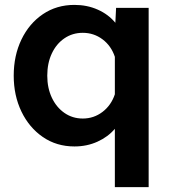

<svg xmlns="http://www.w3.org/2000/svg" viewBox="-20 -586 690 784"><path d="M284 -566Q336 -566 379.5 -546.5Q423 -527 451 -493L454 -554H587V178H449V-60Q421 -27 378 -7.5Q335 12 284 12Q211 12 155 -26.5Q99 -65 67.5 -130.5Q36 -196 36 -277Q36 -359 67.5 -424.5Q99 -490 155 -528Q211 -566 284 -566ZM318 -102Q363 -102 398.5 -129Q434 -156 449 -201V-354Q434 -399 398.5 -425.5Q363 -452 318 -452Q276 -452 243 -429.5Q210 -407 191.5 -367.5Q173 -328 173 -277Q173 -227 191.5 -187.5Q210 -148 243 -125Q276 -102 318 -102Z"/></svg>

Font: Azeret Mono Thin SemiBold
Style: Regular
Weight: 600
Version: Version 1.002